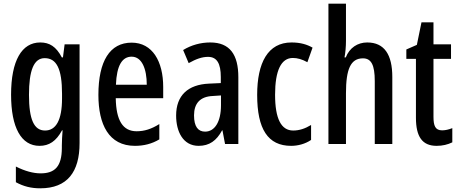

<svg xmlns="http://www.w3.org/2000/svg" viewBox="-20 -780 2486 1040"><path d="M198 -550C98 -550 40 -452 40 -267C40 -89 95 10 194 10C246 10 284 -15 316 -74H319C317 -45 315 -16 315 8V21C315 123 276 159 200 159C161 159 115 147 66 122V207C108 230 149 240 198 240C345 240 411 151 411 -5V-540H330L321 -469H315C284 -528 248 -550 198 -550ZM222 -465C286 -465 316 -408 316 -272V-247C316 -129 283 -73 224 -73C164 -73 137 -133 137 -266C137 -398 163 -465 222 -465Z M693 -549C575 -549 513 -449 513 -266C513 -106 569 10 711 10C759 10 803 -1 843 -25V-108C800 -81 762 -69 720 -69C645 -69 609 -128 607 -248H864V-309C864 -447 806 -549 693 -549ZM693 -473C749 -473 775 -406 775 -321H608C612 -426 642 -473 693 -473Z M1119 -550C1067 -550 1016 -536 972 -509L1002 -438C1043 -461 1075 -472 1107 -472C1155 -472 1176 -436 1176 -363V-330L1112 -327C998 -322 934 -263 934 -154C934 -68 971 10 1056 10C1114 10 1153 -18 1183 -74H1185L1199 0H1271V-362C1271 -484 1225 -550 1119 -550ZM1132 -260 1177 -263V-210C1177 -120 1143 -67 1091 -67C1053 -67 1031 -94 1031 -155C1031 -220 1064 -257 1132 -260Z M1557 10C1593 10 1633 0 1665 -22V-103C1632 -83 1601 -73 1568 -73C1503 -73 1470 -137 1470 -267C1470 -398 1503 -466 1566 -466C1591 -466 1616 -459 1645 -443L1673 -522C1643 -539 1608 -550 1559 -550C1431 -550 1373 -440 1373 -266C1373 -81 1431 10 1557 10Z M1854 -558V-760H1759V0H1854V-275C1854 -405 1879 -464 1946 -464C1991 -464 2010 -428 2010 -341V0H2105V-363C2105 -484 2062 -550 1969 -550C1917 -550 1873 -521 1853 -469H1846C1851 -494 1854 -528 1854 -558Z M2375 -74C2338 -74 2328 -98 2328 -148V-461H2423V-540H2328V-659H2263L2238 -537L2181 -512V-461H2233V-142C2233 -40 2267 10 2345 10C2377 10 2406 3 2430 -9V-86C2410 -78 2392 -74 2375 -74Z"/></svg>

Font: Noto Sans Malayalam ExtraCondensed Medium
Style: Regular
Weight: 500
Width: 2
Designer: Jelle Bosma - Monotype Design Team
Foundry: Monotype Imaging Inc.
Version: Version 2.104